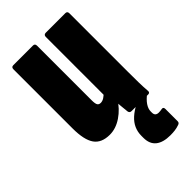

<svg xmlns="http://www.w3.org/2000/svg" viewBox="-214 -564 822 822"><g transform="rotate(-45 197.5 -153.0)"><path d="M122 6Q72 6 50 -25.5Q28 -57 28 -126V-484Q28 -497 40 -497H159Q171 -497 171 -484V-154Q171 -133 175.5 -125.5Q180 -118 191 -118Q201 -118 211.5 -124.5Q222 -131 231 -142L254 -81Q230 -42 194.5 -18Q159 6 122 6ZM259 0Q248 0 246 -11Q244 -27 242 -51.5Q240 -76 240 -94L224 -128V-484Q224 -497 237 -497H355Q367 -497 367 -484V-130Q367 -97 367.5 -67Q368 -37 370 -14Q372 0 360 0ZM304 191Q260 191 237 172.5Q214 154 214 117V105Q214 57 250.5 24Q287 -9 352 -28L363 -14L362 -8Q339 9 327.5 26Q316 43 316 59V66Q316 77 321.5 82Q327 87 337 87Q342 87 346.5 86.5Q351 86 357 85Q368 83 368 96V170Q368 180 358 183Q344 188 330.5 189.5Q317 191 304 191Z"/></g></svg>

Font: Sofia Sans Extra Condensed Black
Style: Regular
Weight: 900
Designer: Botio Nikoltchev, Ani Petrova
Foundry: lettersoup
Version: Version 4.101